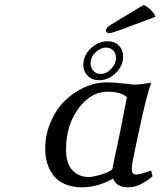

<svg xmlns="http://www.w3.org/2000/svg" viewBox="-20 -793 687 823"><path d="M438 -439.9Q470.7 -439.9 509.8 -435.1Q548.8 -430.2 557.1 -430.2Q570.3 -430.2 596.2 -433.8Q622.1 -437.5 626 -438L627 -435.1Q608.9 -387.2 576.2 -233.9L550.8 -113.8Q544.9 -85.4 544.9 -68.8Q544.9 -56.2 549.3 -50.5Q553.7 -44.9 564.9 -44.9Q580.1 -44.9 627.9 -62L633.8 -37.1Q606.4 -14.6 581.5 -2.4Q556.6 9.8 527.8 9.8Q479 9.8 464.8 -27.8Q440.4 -12.7 404.8 -1.5Q369.1 9.8 332 9.8Q290 9.8 258.5 -3.7Q227.1 -17.1 209 -41Q190.9 -64.9 182.4 -93.5Q173.8 -122.1 173.8 -155.8Q173.8 -214.8 196.5 -268.6Q219.2 -322.3 256.3 -359.4Q293.5 -396.5 341.1 -418.2Q388.7 -439.9 438 -439.9ZM439.9 -399.9Q370.1 -399.9 316.7 -328.4Q263.2 -256.8 263.2 -152.8Q263.2 -90.3 291.3 -62.3Q319.3 -34.2 359.9 -34.2Q376.5 -34.2 408.2 -43.2Q439.9 -52.2 460.9 -65.9L496.1 -233.9L523.9 -376Q500 -399.9 439.9 -399.9ZM338.9 -533.2Q346.2 -567.4 376.2 -591.8Q406.2 -616.2 440.9 -616.2Q470.7 -616.2 489.3 -597.7Q507.8 -579.1 507.8 -550.8Q507.8 -510.7 476.1 -480Q444.3 -449.2 404.8 -449.2Q375 -449.2 356 -468.3Q336.9 -487.3 336.9 -516.1Q336.9 -521.5 338.9 -533.2ZM369.1 -533.2Q368.2 -529.3 368.2 -522Q368.2 -502.4 380.1 -489.3Q392.1 -476.1 411.1 -476.1Q436 -476.1 456.5 -497.6Q477.1 -519 477.1 -545.9Q477.1 -564 465.3 -576.4Q453.6 -588.9 435.1 -588.9Q413.1 -588.9 393.6 -572.5Q374 -556.2 369.1 -533.2ZM597.2 -772.9 596.2 -772Q634.3 -752 647 -721.2L491.2 -663.1Q454.6 -649.9 446.8 -650.9Q440.9 -650.9 437.5 -654.3Q434.1 -657.7 434.1 -662.1Q434.1 -674.8 455.1 -687Z"/></svg>

Font: Linear Smooth
Style: Italic
Weight: 400
Designer: Philipp H. Poll, Flanker
Foundry: Philipp H. Poll, reworked by Flanker
Version: Version 1.061 | FøM Fix